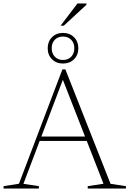

<svg xmlns="http://www.w3.org/2000/svg" viewBox="-22 -1083 743 1103"><path d="M193.5 -273.5V-298.5H488.5V-273.5ZM613 -27 701.5 -13.5V0H482V-13.5L572.5 -27.5L332.5 -641.5H345.5L112.5 -27L201.5 -13.5V0H-1.5V-13.5L87 -27.5L336.5 -684.5H353.5ZM340 -894Q378.5 -894 403.2 -869.2Q428 -844.5 428 -806Q428 -767 403.2 -742.5Q378.5 -718 340 -718Q301.5 -718 276.8 -742.5Q252 -767 252 -806Q252 -844.5 276.8 -869.2Q301.5 -894 340 -894ZM340 -738.5Q369.5 -738.5 387.2 -757.2Q405 -776 405 -806Q405 -836 387 -854.5Q369 -873 340 -873Q310.5 -873 292.8 -854.5Q275 -836 275 -806Q275 -776 293 -757.2Q311 -738.5 340 -738.5ZM326 -935.5 423 -1063H474.5V-1055.5L344.5 -935.5Z"/></svg>

Font: Newsreader 16pt 16pt ExtraLight
Style: Regular
Weight: 250
Version: Version 1.003